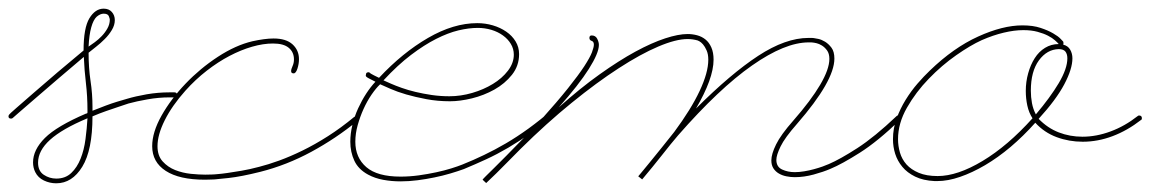

<svg xmlns="http://www.w3.org/2000/svg" viewBox="-27 -416 2685 448"><path d="M55.3 -14.3Q50.1 -24.7 50.1 -37.1Q50.1 -66.4 77.8 -94.1Q105.5 -121.7 173.8 -151Q177.1 -151 177.1 -153.6Q177.1 -156.2 177.1 -158.2Q177.1 -191.4 173.5 -221.7Q169.9 -252 168.6 -283.2Q139.3 -258.5 110 -233.4Q80.7 -208.3 57 -187.8Q33.2 -167.3 17.9 -154Q2.6 -140.6 2.6 -140.6Q1.3 -139.3 -1.3 -139.3Q-7.2 -139.3 -7.2 -144.5Q-7.2 -147.1 -5.2 -149.1Q-5.2 -149.7 10.7 -163.7Q26.7 -177.7 51.8 -199.5Q76.8 -221.4 107.4 -247.4Q138 -273.4 168 -298.2Q168 -350.9 181.6 -373.4Q195.3 -395.8 214.8 -395.8Q227.2 -395.8 234 -388Q240.9 -380.2 240.9 -369.1Q240.9 -357.4 234 -346Q227.2 -334.6 217.4 -324.9Q207.7 -315.1 197.3 -307Q186.8 -298.8 179.7 -293Q179.7 -257.8 184.2 -227.5Q188.8 -197.3 188.8 -166.7V-157.6Q205.1 -164.1 219.7 -169.6Q234.4 -175.1 245.4 -178.4Q258.5 -182.3 269.5 -185.5Q289.1 -191.4 315.4 -196Q341.8 -200.5 368.5 -200.5Q373.7 -200.5 379.9 -200.5Q386.1 -200.5 386.1 -194.7Q386.1 -188.8 380.2 -188.8H369.1Q343.1 -188.8 317.4 -184.2Q291.7 -179.7 272.8 -174.5L247.4 -166Q235.7 -162.1 220.7 -156.9Q205.7 -151.7 188.8 -144.5Q188.8 -65.8 165 -27Q141.3 11.7 104.2 11.7Q89.2 11.7 75.5 5.2Q61.8 -1.3 55.3 -14.3ZM177.1 -140Q117.8 -115.2 89.8 -89.8Q61.8 -64.5 61.8 -36.5Q61.8 -16.9 75.2 -8.1Q88.5 0.7 104.2 0.7Q125.7 0.7 139.3 -12.4Q153 -25.4 161.1 -45.9Q169.3 -66.4 172.5 -91.5Q175.8 -116.5 177.1 -140ZM198.6 -377Q190.8 -369.8 185.9 -352.2Q181 -334.6 179.7 -307.3Q185.5 -311.2 194 -317.4Q202.5 -323.6 210.3 -331.7Q218.1 -339.8 223.6 -349.6Q229.2 -359.4 229.2 -370.4Q229.2 -372.4 226.9 -378.3Q224.6 -384.1 214.8 -384.1Q207 -384.1 198.6 -377Z M451.2 3.3Q391.3 3.3 359.7 -17.3Q328.1 -37.8 328.1 -74.9Q328.1 -107.4 349.9 -146.2Q371.7 -184.9 405.9 -220.7Q440.1 -256.5 481.4 -283.5Q522.8 -310.5 561.8 -319.7Q576.2 -322.9 588.5 -324.5Q600.9 -326.2 611.3 -326.2Q640.6 -326.2 655.6 -312.5Q670.6 -298.8 670.6 -278Q670.6 -266.9 667 -255.9Q663.4 -244.8 658.2 -244.8Q652.3 -244.8 652.3 -250Q652.3 -254.6 655.6 -261.7Q658.9 -268.9 658.9 -277.3Q658.9 -294.3 646.8 -304.4Q634.8 -314.5 610 -314.5Q587.2 -314.5 561.2 -307Q535.2 -299.5 508.5 -285.5Q481.8 -271.5 455.4 -251Q429 -230.5 405.6 -204.4Q374.3 -169.3 357.4 -135.4Q340.5 -101.6 340.5 -74.9Q340.5 -52.7 352.5 -39.4Q364.6 -26 381.8 -19.2Q399.1 -12.4 418.3 -10.4Q437.5 -8.5 451.8 -8.5Q460.9 -8.5 466.8 -8.8Q472.7 -9.1 473.3 -9.1Q473.3 -9.1 481.4 -9.8Q489.6 -10.4 503.6 -12.4Q517.6 -14.3 536.5 -17.6Q555.3 -20.8 577.5 -26.7Q598.3 -31.9 624.3 -41.3Q650.4 -50.8 679 -64.8Q707.7 -78.8 738.3 -98.3Q768.9 -117.8 799.5 -143.2Q802.1 -144.5 803.4 -144.5Q809.2 -144.5 809.2 -138.7Q809.2 -134.8 807.3 -134.1Q757.2 -93.1 699.5 -61.8Q641.9 -30.6 580.1 -15Q535.8 -3.9 506.5 -0.7Q477.2 2.6 474 2.6Q472.7 2.6 466.5 2.9Q460.3 3.3 451.2 3.3Z M832 -8.5Q809.2 -20.8 799.8 -41Q790.4 -61.2 790.4 -85.3Q790.4 -104.2 795.2 -124.3Q800.1 -144.5 808.6 -163.1Q817.1 -181.6 827.5 -197.6Q837.9 -213.5 849 -225.3Q838.5 -230.5 833.7 -233.1Q828.8 -235.7 827.5 -237.3Q826.2 -238.9 826.5 -239.6Q826.8 -240.2 826.8 -241.5Q826.8 -247.4 832.7 -247.4Q835.3 -247.4 834.6 -247.7Q834 -248 834.6 -247.1Q835.3 -246.1 839.5 -243.5Q843.8 -240.9 857.4 -234.4Q912.1 -293 971.7 -327.5Q1031.2 -362 1086.6 -362Q1105.5 -362 1123 -356.8Q1140.6 -351.6 1154.3 -342.1Q1168 -332.7 1176.1 -319.3Q1184.2 -306 1184.2 -289.7Q1184.2 -262.4 1167.6 -241.5Q1151 -220.7 1126.6 -207Q1102.2 -193.4 1074.2 -186.5Q1046.2 -179.7 1022.8 -179.7Q994.1 -179.7 968.1 -184.6Q942.1 -189.5 920.9 -195.6Q899.7 -201.8 884.1 -208.7Q868.5 -215.5 860 -219.4Q850.3 -210.3 839.8 -195Q829.4 -179.7 821.3 -161.8Q813.2 -143.9 807.6 -124Q802.1 -104.2 802.1 -85.3Q802.1 -48.2 827.8 -26Q853.5 -3.9 907.6 -3.9Q928.4 -3.9 949.9 -6.8Q971.4 -9.8 990.9 -14Q1010.4 -18.2 1026 -23.1Q1041.7 -28 1051.4 -31.9Q1077.5 -42.3 1102.5 -54.4Q1127.6 -66.4 1153.3 -81.4Q1179 -96.4 1206.4 -116.2Q1233.7 -136.1 1265 -162.8Q1267.6 -164.1 1268.9 -164.1Q1270.8 -164.1 1272.8 -162.8Q1274.7 -161.5 1274.7 -158.2Q1274.7 -155.6 1272.8 -153.6Q1240.9 -126.3 1212.9 -106.4Q1184.9 -86.6 1158.9 -71.3Q1132.8 -56 1107.4 -44.3Q1082 -32.6 1055.3 -21.5Q1041 -16.3 1023.4 -11.1Q1005.9 -5.9 986.7 -2Q967.4 2 947.3 4.6Q927.1 7.2 907.6 7.2Q886.7 7.2 867.2 3.6Q847.7 0 832 -8.5ZM885.4 -220.7Q895.8 -216.1 910.5 -210.9Q925.1 -205.7 942.7 -201.5Q960.3 -197.3 980.5 -194.3Q1000.7 -191.4 1021.5 -191.4Q1048.2 -191.4 1074.9 -199.2Q1101.6 -207 1123 -220.1Q1144.5 -233.1 1158.2 -251Q1171.9 -268.9 1171.9 -288.4Q1171.9 -302.1 1165 -313.5Q1158.2 -324.9 1146.5 -333.3Q1134.8 -341.8 1119.5 -346.4Q1104.2 -350.9 1087.9 -350.9Q1067.1 -350.9 1042.6 -345.1Q1018.2 -339.2 990.6 -325.2Q962.9 -311.2 932 -287.8Q901 -264.3 867.8 -228.5Z M1099 3.3Q1099 2.6 1106.8 -5.2Q1114.6 -13 1127 -25.1Q1139.3 -37.1 1154.3 -52.4Q1169.3 -67.7 1184.2 -83Q1199.2 -98.3 1212.6 -112Q1225.9 -125.7 1234.4 -135.4Q1274.1 -179.7 1298.5 -210.3Q1322.9 -240.9 1336.3 -261.4Q1349.6 -281.9 1354.2 -293.9Q1358.7 -306 1358.7 -311.8Q1358.7 -319 1353.5 -320.6Q1348.3 -322.3 1348.3 -327.5Q1348.3 -333.3 1353.5 -333.3Q1362.6 -333.3 1366.5 -325.5Q1370.4 -317.7 1370.4 -311.2Q1370.4 -292.3 1347 -255.2Q1323.6 -218.1 1276.7 -165.4Q1326.8 -210.3 1372.1 -242.5Q1417.3 -274.7 1455.7 -295.6Q1494.1 -316.4 1525.1 -326.5Q1556 -336.6 1577.5 -336.6Q1588.5 -336.6 1599.6 -333.7Q1610.7 -330.7 1619.1 -323.9Q1627.6 -317.1 1632.8 -305.3Q1638 -293.6 1638 -276.7Q1638 -254.6 1627.6 -225.9Q1617.2 -197.3 1597 -162.8Q1678.4 -244.1 1742.2 -285.8Q1806 -327.5 1859.4 -327.5Q1863.3 -327.5 1866.9 -327.5Q1870.4 -327.5 1873.7 -326.8Q1875 -326.8 1882.5 -325.2Q1890 -323.6 1898.1 -318.7Q1906.2 -313.8 1913.1 -304.7Q1919.9 -295.6 1919.9 -279.3Q1919.9 -227.2 1832.7 -127Q1804 -94.4 1794.3 -74.2Q1784.5 -54 1784.5 -43Q1784.5 -26.7 1797.9 -20.5Q1811.2 -14.3 1827.5 -14.3Q1837.9 -14.3 1849.6 -16.3Q1861.3 -18.2 1872.1 -21.2Q1882.8 -24.1 1891.9 -27.3Q1901 -30.6 1906.9 -33.2Q1932.9 -44.3 1973.3 -70.3Q2013.7 -96.4 2065.1 -145.2Q2067.1 -147.1 2069.7 -147.1Q2074.9 -147.1 2074.9 -141.3Q2074.9 -139.3 2073.6 -136.7Q2020.8 -85.9 1979.2 -59.6Q1937.5 -33.2 1910.8 -22.1Q1894.5 -15 1871.7 -8.8Q1849 -2.6 1827.5 -2.6Q1817.7 -2.6 1807.9 -4.6Q1798.2 -6.5 1790.4 -11.1Q1782.6 -15.6 1777.7 -23.1Q1772.8 -30.6 1772.8 -41.7Q1772.8 -56.6 1783.9 -79.1Q1794.9 -101.6 1824.2 -134.8Q1865.2 -181.6 1886.7 -218.1Q1908.2 -254.6 1908.2 -278.6Q1908.2 -291 1902.7 -298.5Q1897.1 -306 1890.6 -309.9Q1884.1 -313.8 1878.6 -315.1Q1873 -316.4 1872.4 -316.4Q1869.1 -317.1 1866.2 -317.1Q1863.3 -317.1 1860 -317.1Q1804.7 -317.1 1727.9 -263.3Q1651 -209.6 1555.3 -100.3Q1539.1 -81.4 1517.6 -54Q1496.1 -26.7 1471.4 2.6L1462.2 -4.6Q1462.2 -4.6 1470.1 -14Q1477.9 -23.4 1489.9 -38.1Q1502 -52.7 1516.6 -71Q1531.2 -89.2 1546.2 -108.1Q1585.3 -160.8 1605.5 -203.8Q1625.7 -246.7 1625.7 -276.7Q1625.7 -289.7 1621.7 -298.5Q1617.8 -307.3 1613.3 -312.5Q1608.7 -317.7 1604.8 -319.7Q1600.9 -321.6 1600.9 -321.6Q1589.2 -324.9 1577.5 -324.9Q1550.1 -324.9 1508.8 -307.3Q1467.4 -289.7 1416.7 -256.8Q1365.9 -224 1307.3 -176.4Q1248.7 -128.9 1187.5 -68.4Q1170.6 -51.4 1156.2 -36.8Q1141.9 -22.1 1131.2 -11.7Q1120.4 -1.3 1113.9 4.9Q1107.4 11.1 1107.4 11.1Z M2153.6 6.5Q2127 5.2 2108.4 -3.9Q2089.8 -13 2078.5 -26.7Q2067.1 -40.4 2061.8 -57Q2056.6 -73.6 2056.6 -91.1Q2056.6 -116.5 2065.1 -139.6Q2073.6 -162.8 2086.3 -183.3Q2099 -203.8 2113.9 -221Q2128.9 -238.3 2142.6 -251.3Q2197.9 -304.7 2255.2 -330.7Q2312.5 -356.8 2358.7 -356.8Q2383.5 -356.8 2401 -350.9Q2418.6 -345.1 2430.3 -338.2Q2442.1 -331.4 2447.6 -325.5Q2453.1 -319.7 2453.8 -319Q2454.4 -317.7 2454.4 -315.1Q2454.4 -312.5 2453.8 -311.8Q2464.8 -309.2 2470.1 -300.1Q2475.3 -291 2475.3 -279.9Q2475.3 -255.2 2456.4 -219.4Q2437.5 -183.6 2396.5 -138.7Q2417.3 -117.2 2443.4 -107.1Q2469.4 -97 2498.7 -97Q2531.2 -97 2564.5 -109.4Q2597.7 -121.7 2627.6 -145.2Q2628.9 -146.5 2630.9 -146.5Q2637.4 -146.5 2637.4 -140Q2637.4 -136.7 2635.4 -136.1Q2603.5 -111.3 2569 -98.3Q2534.5 -85.3 2499.3 -85.3Q2467.4 -85.3 2438.5 -96Q2409.5 -106.8 2388.7 -129.6Q2360.7 -98.3 2331.1 -73.2Q2301.4 -48.2 2271.5 -30.6Q2241.5 -13 2213.2 -3.3Q2184.9 6.5 2160.2 6.5ZM2360.7 -345.7Q2339.8 -345.7 2315.1 -339.8Q2290.4 -334 2263.7 -322.3Q2237.6 -310.5 2204.1 -287.1Q2170.6 -263.7 2140.3 -232.4Q2110 -201.2 2089.2 -164.7Q2068.4 -128.3 2068.4 -91.1Q2068.4 -75.5 2072.9 -59.9Q2077.5 -44.3 2088.2 -32.2Q2099 -20.2 2116.9 -12.7Q2134.8 -5.2 2160.8 -5.2Q2207 -5.2 2265.6 -40.4Q2324.2 -75.5 2382.2 -140Q2373.7 -153 2370.1 -169.6Q2366.5 -186.2 2366.5 -203.8Q2366.5 -225.3 2372.1 -245.1Q2377.6 -265 2387.4 -280.3Q2397.1 -295.6 2411.5 -304.4Q2425.8 -313.2 2443.4 -313.2Q2440.8 -316.4 2434.6 -321.9Q2428.4 -327.5 2418.3 -332.7Q2408.2 -337.9 2393.9 -341.8Q2379.6 -345.7 2360.7 -345.7ZM2443.4 -301.4Q2416 -300.8 2397.1 -275.1Q2378.3 -249.3 2378.3 -204.4Q2378.3 -189.5 2380.9 -175.5Q2383.5 -161.5 2390 -149.1Q2423.2 -188.2 2443.4 -222Q2463.5 -255.9 2463.5 -279.9Q2463.5 -289.7 2459 -295.6Q2454.4 -301.4 2443.4 -301.4Z"/></svg>

Font: League Script
Style: League Script
Weight: 400
Foundry: Haley Fiege
Version: Version 1.001